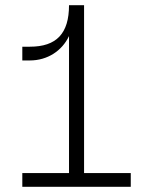

<svg xmlns="http://www.w3.org/2000/svg" viewBox="-20 -720 545 740"><path d="M66 0H484V-53H304V-700H246C246 -591 198 -540 95 -540H66V-487H95C163 -487 219 -524 246 -581V-53H66Z"/></svg>

Font: Uncut Sans Light
Style: Regular
Weight: 300
Designer: Kasper Nordkvist
Foundry: UNCUT.wtf
Version: Version 1.304;Glyphs 3.2 (3246)